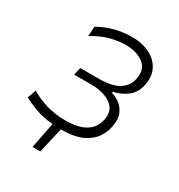

<svg xmlns="http://www.w3.org/2000/svg" viewBox="-156 -609 794 854"><g transform="rotate(30 240.5 -182.5)"><path d="M136 140Q142.5 107 149 73.8Q155.5 40.5 162 7.5Q108.5 2.5 68.8 -12.5Q29 -27.5 7.5 -40.5L23.5 -84Q56 -63.5 101.8 -49.2Q147.5 -35 200.5 -35Q255 -35 286.5 -48Q318 -61 332.8 -81.5Q347.5 -102 352 -123.5Q363.5 -177 325 -204Q286.5 -231 224.5 -231H135.5L144.5 -270H236Q307.5 -270 342.2 -292.2Q377 -314.5 385 -353Q396 -407 360.5 -433.8Q325 -460.5 268.5 -460.5Q234 -460.5 192.5 -450Q151 -439.5 104 -411L107 -460.5Q139 -480 183.2 -492.5Q227.5 -505 275 -505Q330 -505 368.5 -485Q407 -465 424 -430.2Q441 -395.5 432 -352Q423.5 -306 391.8 -282.2Q360 -258.5 323 -251L321.5 -245Q339.5 -240.5 361 -226Q382.5 -211.5 394.8 -184Q407 -156.5 397.5 -113.5Q391.5 -83.5 372.2 -55.5Q353 -27.5 313.5 -9Q274 9.5 206 9.5Q198.5 42 191 74.8Q183.5 107.5 176 140Z"/></g></svg>

Font: Commissioner ExtraLight
Style: Italic
Weight: 200
Italic angle: -12°
Designer: Kostas Bartsokas
Foundry: Kostas Bartsokas
Version: Version 1.000; ttfautohint (v1.8.3)